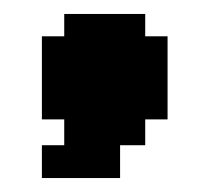

<svg xmlns="http://www.w3.org/2000/svg" viewBox="-20 -213 310 275"><path d="M220 -161V-42H188V-5H152V42H40V-5H72V-42H40V-161H72V-193H188V-161Z"/></svg>

Font: DNF Bit Bit TTF
Style: Regular
Weight: 400
Designer: Kim So-Yeon
Foundry: NEOPLE Inc.
Version: Version 1.000;September 28, 2022;FontCreator 14.0.0.2872 64-